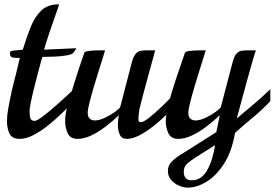

<svg xmlns="http://www.w3.org/2000/svg" viewBox="-20 -626 1266 885"><path d="M70.3 14.2Q35.6 14.2 23.9 -10Q12.2 -34.2 12.2 -66.9Q12.2 -94.2 17.1 -120.4Q22 -146.5 24.9 -162.1Q30.3 -189 33.9 -205.6Q37.6 -222.2 42 -239Q46.4 -255.9 53.2 -283.2Q60.1 -310.5 71.3 -358.9Q56.2 -358.9 41 -360.4Q25.9 -361.8 25.9 -379.9Q25.9 -385.3 28.1 -388.4Q30.3 -391.6 43.9 -393.1L85 -397Q102.5 -454.6 121.6 -502Q140.6 -549.3 170.4 -577.6Q200.2 -606 250 -606L252 -604Q252 -602.1 244.1 -580.1Q236.3 -558.1 224.9 -525.4Q213.4 -492.7 201.9 -458Q190.4 -423.3 183.1 -397L332 -403.8L321.3 -386.2Q315.9 -376 289.8 -371.1Q263.7 -366.2 231.4 -365Q199.2 -363.8 175.3 -363.8Q174.8 -363.8 168.9 -342Q163.1 -320.3 154.3 -287.1Q145.5 -253.9 136.7 -218.5Q127.9 -183.1 122.1 -154.3Q116.2 -125.5 116.2 -113.8Q116.2 -95.7 119.6 -82.3Q123 -68.8 140.1 -68.8Q149.4 -68.8 175.8 -88.4Q202.1 -107.9 241.2 -142.3Q280.3 -176.8 326.2 -220.2V-166Q299.8 -137.7 267.6 -106.2Q235.4 -74.7 200.9 -47.4Q166.5 -20 133.1 -2.9Q99.6 14.2 70.3 14.2Z M337.4 14.2Q304.2 14.2 292.2 -11.5Q280.3 -37.1 280.3 -67.9Q280.3 -82 282.2 -96.4Q284.2 -110.8 287.1 -122.1Q299.3 -168 320.6 -237.1Q341.8 -306.2 368.2 -381.8Q369.1 -388.2 386 -390.6Q402.8 -393.1 421.6 -393.6Q440.4 -394 447.3 -394H464.4Q464.4 -392.6 456.3 -367.2Q448.2 -341.8 436.3 -303.7Q424.3 -265.6 412.4 -225.3Q400.4 -185.1 392.3 -152.6Q384.3 -120.1 384.3 -106.9Q384.3 -86.9 393.8 -78.9Q403.3 -70.8 417 -70.8Q437.5 -70.8 463.4 -83Q489.3 -95.2 509.8 -110.1Q530.3 -125 534.2 -132.8L586.9 -335.9Q595.2 -366.7 606 -378.7Q616.7 -390.6 630.9 -392.3Q645 -394 662.1 -394H695.3Q695.3 -394 689 -370.8Q682.6 -347.7 672.9 -312Q663.1 -276.4 652.6 -237.8Q642.1 -199.2 633.8 -167.2Q625.5 -135.3 622.1 -120.1Q621.6 -113.3 619.9 -101.1Q618.2 -88.9 618.2 -76.2Q618.2 -69.3 620.1 -66.2Q622.1 -63 630.4 -63Q641.1 -63 667 -83Q692.9 -103 729 -137.9Q765.1 -172.9 806.2 -216.3V-161.1Q780.8 -130.9 749.5 -99.9Q718.3 -68.8 685.1 -43Q651.9 -17.1 621.1 -1.5Q590.3 14.2 565.4 14.2Q540.5 14.2 532 -5.6Q523.4 -25.4 523.4 -49.8Q523.4 -76.7 528.3 -95.2Q500 -67.9 467 -42.7Q434.1 -17.6 400.6 -1.7Q367.2 14.2 337.4 14.2Z M846.2 238.8Q825.7 238.8 804.4 229.5Q783.2 220.2 768.6 203.1Q753.9 186 753.9 162.1Q753.9 134.8 775.9 114.5Q797.9 94.2 830.1 76.2L977.1 -17.1L993.2 -95.2Q964.8 -67.9 931.6 -42.7Q898.4 -17.6 865 -1.7Q831.5 14.2 801.3 14.2Q768.6 14.2 756.3 -11.5Q744.1 -37.1 744.1 -67.9Q744.1 -96.7 756.1 -144.3Q768.1 -191.9 788.1 -252.7Q808.1 -313.5 832 -381.8Q833 -388.2 849.9 -390.6Q866.7 -393.1 885.5 -393.6Q904.3 -394 911.1 -394H928.2Q928.2 -392.6 920.2 -367.2Q912.1 -341.8 900.1 -303.7Q888.2 -265.6 876.2 -225.3Q864.3 -185.1 856.2 -152.6Q848.1 -120.1 848.1 -106.9Q848.1 -86.9 857.7 -78.9Q867.2 -70.8 880.9 -70.8Q901.4 -70.8 927.2 -83Q953.1 -95.2 973.6 -110.1Q994.1 -125 998 -132.8L1051.3 -335.9Q1059.1 -366.7 1069.8 -378.7Q1080.6 -390.6 1094.7 -392.3Q1108.9 -394 1126 -394H1159.2Q1154.3 -379.9 1144 -344.5Q1133.8 -309.1 1121.6 -264.9Q1109.4 -220.7 1098.1 -179Q1086.9 -137.2 1079.3 -109.4Q1071.8 -81.5 1071.3 -80.1L1077.1 -85Q1109.9 -112.3 1133.8 -132.3Q1157.7 -152.3 1179.2 -171.4Q1200.7 -190.4 1226.1 -214.8V-160.2Q1189 -120.1 1146.2 -85Q1103.5 -49.8 1063 -13.2V-11.2Q1047.9 74.7 1011.7 130.1Q975.6 185.5 931.2 212.2Q886.7 238.8 846.2 238.8ZM863.3 205.1Q909.2 205.1 935.3 158Q961.4 110.8 971.2 43L880.9 100.1Q862.3 111.3 844.7 126.5Q827.1 141.6 827.1 165Q827.1 205.1 863.3 205.1Z"/></svg>

Font: Norican
Style: Regular
Weight: 400
Designer: Vernon Adams
Foundry: Vernon Adams
Version: Version 1.100; ttfautohint (v1.8.4.7-5d5b);gftools[0.9.33]